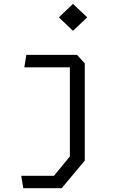

<svg xmlns="http://www.w3.org/2000/svg" viewBox="-20 -798 660 1018"><path d="M103.5 200H307L429.5 53.5V-462L388.5 -507H119.5L109 -441H350.5V31.5L266 134H92.5ZM292 -706 367 -634.5 442.5 -706 367 -777.5Z"/></svg>

Font: Monaspace Krypton Light
Style: Regular
Weight: 300
Designer: Riley Cran & the Lettermatic Team
Foundry: Lettermatic
Version: Version 1.101 (Monaspace Krypton)